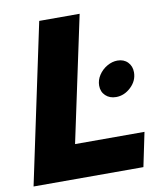

<svg xmlns="http://www.w3.org/2000/svg" viewBox="-85 -763 696 828"><g transform="rotate(-10 263.0 -349.5)"><path d="M143 -699H320L203 -149H507L476 0H-5ZM349 -379Q349 -403 363 -424.5Q377 -446 399.5 -459Q422 -472 445 -472Q473 -472 490 -454.5Q507 -437 507 -410Q507 -373 478 -345.5Q449 -318 413 -318Q385 -318 367 -335Q349 -352 349 -379Z"/></g></svg>

Font: Prompt
Style: Bold Italic
Weight: 700
Italic angle: -12°
Designer: Katatrad Team
Foundry: CadsonDemak
Version: Version 1.001